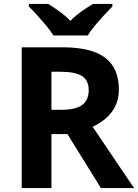

<svg xmlns="http://www.w3.org/2000/svg" viewBox="-20 -954 700 974"><path d="M298 -714Q444 -714 513.5 -661Q583 -608 583 -500Q583 -451 564.5 -414.5Q546 -378 515.5 -352.5Q485 -327 450 -311L660 0H492L322 -274H241V0H90V-714ZM287 -590H241V-397H290Q365 -397 397.5 -422Q430 -447 430 -496Q430 -547 395.5 -568.5Q361 -590 287 -590ZM251 -774Q237 -797 214.5 -824Q192 -851 168.5 -877Q145 -903 126 -921V-934H225Q251 -918 281 -896.5Q311 -875 337 -848Q363 -875 394 -896.5Q425 -918 451 -934H550V-921Q532 -903 508 -877Q484 -851 461.5 -824Q439 -797 425 -774Z"/></svg>

Font: Noto Sans Bengali UI
Style: Bold
Weight: 700
Designer: Jelle Bosma - Monotype Design Team
Foundry: Monotype Imaging Inc.
Version: Version 2.003; ttfautohint (v1.8.4.7-5d5b)